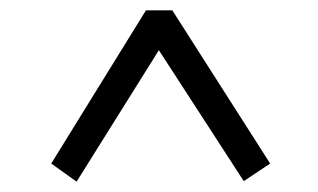

<svg xmlns="http://www.w3.org/2000/svg" viewBox="-20 -560 615 371"><path d="M262 -540H313L502 -244L451 -210L287 -463L128 -209L79 -244Z"/></svg>

Font: Early Summer Mincho Screen
Style: Regular
Weight: 400
Designer: GuiWonder
Version: Version 1.002